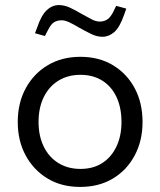

<svg xmlns="http://www.w3.org/2000/svg" viewBox="-20 -730 632 757"><path d="M296 7Q222 7 167 -26.5Q112 -60 81 -117.5Q50 -175 50 -249Q50 -324 81.5 -382Q113 -440 168.5 -473Q224 -506 297 -506Q371 -506 426 -472.5Q481 -439 511.5 -381.5Q542 -324 542 -249Q542 -175 511 -117Q480 -59 425 -26Q370 7 296 7ZM297 -64Q347 -64 383 -87Q419 -110 439 -152Q459 -194 459 -249Q459 -305 439.5 -347Q420 -389 383.5 -412Q347 -435 297 -435Q248 -435 210.5 -412Q173 -389 152.5 -347Q132 -305 132 -249Q132 -194 152.5 -152Q173 -110 210.5 -87Q248 -64 297 -64ZM157 -588 118 -599 127 -623Q143 -670 164.5 -690Q186 -710 212 -710Q234 -710 256.5 -699.5Q279 -689 304 -674Q324 -663 341 -654Q358 -645 373 -645Q390 -645 402.5 -653Q415 -661 426 -682L438 -707L478 -696L469 -671Q452 -622 430.5 -603.5Q409 -585 384 -585Q362 -585 339.5 -596Q317 -607 292 -621Q272 -633 254.5 -641.5Q237 -650 223 -650Q206 -650 193.5 -642.5Q181 -635 170 -613Z"/></svg>

Font: REM Light
Style: Regular
Weight: 300
Designer: Octavio Pardo
Foundry: Ashler Design
Version: Version 1.005;gftools[0.9.28]